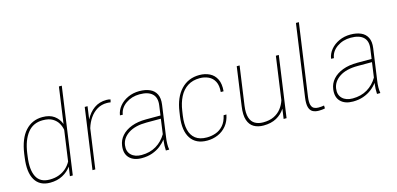

<svg xmlns="http://www.w3.org/2000/svg" viewBox="-69 -1174 3325 1608"><g transform="rotate(-15 1594.0 -370.0)"><path d="M484.9 -750H509.8L404.3 0H379.4L390.6 -80.1Q362.3 -40.5 315.7 -15.4Q269 9.8 206.5 9.8Q116.7 9.8 76.7 -57.1Q36.6 -124 54.2 -249.5L58.1 -279.3Q76.7 -409.2 135.7 -473.6Q194.8 -538.1 284.2 -538.1Q346.7 -538.1 385.3 -510.3Q423.8 -482.4 440.9 -436ZM209.5 -16.6Q255.9 -16.6 291.7 -30.5Q327.6 -44.4 353.8 -68.1Q379.9 -91.8 396.5 -122.6L433.6 -387.2Q428.7 -417 412.6 -445.3Q396.5 -473.6 364.7 -492.7Q333 -511.7 279.8 -511.7Q196.8 -511.7 148.2 -450.4Q99.6 -389.2 84 -279.3L80.1 -249.5Q64.5 -139.2 95.7 -77.9Q127 -16.6 209.5 -16.6Z M839.8 -538.1Q863.3 -538.1 874.5 -532.7L868.7 -509.3Q853.5 -512.2 836.4 -512.2Q789.6 -512.2 752.4 -490.2Q715.3 -468.3 689 -430.4Q662.6 -392.6 647.9 -344.2L599.6 0H575.2L649.4 -528.3H673.8L658.2 -417.5Q687 -473.6 732.4 -505.9Q777.8 -538.1 839.8 -538.1Z M1241.7 -106.4Q1237.3 -78.1 1236.8 -49.8Q1236.3 -21.5 1240.2 -4.4L1239.7 0H1211.4Q1208.5 -40.5 1215.3 -94.7Q1194.8 -66.4 1164.1 -42.7Q1133.3 -19 1092.8 -4.6Q1052.2 9.8 1002 9.8Q931.6 9.8 894.8 -28.1Q857.9 -65.9 867.7 -133.8Q874 -181.2 905.8 -217.3Q937.5 -253.4 991.7 -274.2Q1045.9 -294.9 1118.7 -294.9H1243.7L1255.4 -379.4Q1264.6 -445.3 1229.2 -478.5Q1193.8 -511.7 1120.1 -511.7Q1051.8 -511.7 1000.2 -475.8Q948.7 -439.9 940.4 -382.8L916 -383.8Q922.4 -426.8 951.2 -461.7Q980 -496.6 1024.9 -517.3Q1069.8 -538.1 1124 -538.1Q1176.3 -538.1 1214.1 -521.5Q1252 -504.9 1269.8 -469.5Q1287.6 -434.1 1279.8 -378.4ZM1005.9 -16.1Q1079.1 -16.1 1133.5 -48.8Q1188 -81.5 1221.7 -138.7L1239.7 -268.1H1116.2Q1016.6 -268.1 958.5 -230Q900.4 -191.9 892.1 -131.8Q884.8 -78.6 916.5 -47.4Q948.2 -16.1 1005.9 -16.1Z M1754.9 -160.2H1779.3Q1768.1 -103 1737.1 -65.4Q1706.1 -27.8 1662.1 -9Q1618.2 9.8 1568.8 9.8Q1471.7 9.8 1427.2 -56.9Q1382.8 -123.5 1399.4 -244.1L1405.3 -284.2Q1422.4 -405.3 1485.4 -471.7Q1548.3 -538.1 1645 -538.1Q1693.8 -538.1 1732.9 -518.8Q1772 -499.5 1792.2 -458.7Q1812.5 -418 1806.6 -354H1782.2Q1787.1 -410.2 1769 -444.8Q1751 -479.5 1716.8 -495.6Q1682.6 -511.7 1641.1 -511.7Q1579.6 -511.7 1535.9 -483.6Q1492.2 -455.6 1465.8 -404.3Q1439.5 -353 1429.7 -284.2L1423.8 -244.1Q1414.1 -174.8 1426.3 -123.8Q1438.5 -72.8 1474.6 -44.7Q1510.7 -16.6 1572.8 -16.6Q1612.3 -16.6 1649.9 -29.8Q1687.5 -43 1715.3 -74.5Q1743.2 -106 1754.9 -160.2Z M2306.6 -528.3H2332L2257.8 0H2232.4L2244.6 -85.9Q2216.3 -41.5 2169.7 -15.9Q2123 9.8 2057.1 9.8Q2008.3 9.8 1973.9 -10.3Q1939.5 -30.3 1924.6 -74.7Q1909.7 -119.1 1920.4 -192.9L1967.3 -528.3H1992.2L1944.8 -191.9Q1936 -127.4 1948.5 -88.9Q1960.9 -50.3 1990.5 -33.4Q2020 -16.6 2060.1 -16.6Q2116.2 -16.6 2154.8 -35.6Q2193.4 -54.7 2217.8 -86.2Q2242.2 -117.7 2254.4 -155.8Z M2565.4 -750 2477.5 -126.5Q2471.2 -80.1 2478.3 -56.4Q2485.4 -32.7 2501.7 -24.7Q2518.1 -16.6 2538.1 -16.6Q2566.9 -16.6 2588.4 -21L2589.4 3.9Q2578.1 7.3 2562 8.5Q2545.9 9.8 2536.1 9.8Q2503.9 9.8 2482.7 -2.2Q2461.4 -14.2 2453.1 -43.9Q2444.8 -73.7 2452.1 -126.5L2540 -750Z M3072.3 -106.4Q3067.9 -78.1 3067.4 -49.8Q3066.9 -21.5 3070.8 -4.4L3070.3 0H3042Q3039.1 -40.5 3045.9 -94.7Q3025.4 -66.4 2994.6 -42.7Q2963.9 -19 2923.3 -4.6Q2882.8 9.8 2832.5 9.8Q2762.2 9.8 2725.3 -28.1Q2688.5 -65.9 2698.2 -133.8Q2704.6 -181.2 2736.3 -217.3Q2768.1 -253.4 2822.3 -274.2Q2876.5 -294.9 2949.2 -294.9H3074.2L3085.9 -379.4Q3095.2 -445.3 3059.8 -478.5Q3024.4 -511.7 2950.7 -511.7Q2882.3 -511.7 2830.8 -475.8Q2779.3 -439.9 2771 -382.8L2746.6 -383.8Q2752.9 -426.8 2781.7 -461.7Q2810.5 -496.6 2855.5 -517.3Q2900.4 -538.1 2954.6 -538.1Q3006.8 -538.1 3044.7 -521.5Q3082.5 -504.9 3100.3 -469.5Q3118.2 -434.1 3110.4 -378.4ZM2836.4 -16.1Q2909.7 -16.1 2964.1 -48.8Q3018.6 -81.5 3052.2 -138.7L3070.3 -268.1H2946.8Q2847.2 -268.1 2789.1 -230Q2731 -191.9 2722.7 -131.8Q2715.3 -78.6 2747.1 -47.4Q2778.8 -16.1 2836.4 -16.1Z"/></g></svg>

Font: Robert Sans Thin
Style: Italic
Weight: 100
Italic angle: -8°
Designer: Christian Robertson (extended by Adam Twardoch)
Foundry: Google
Version: Version 12.135;April 2, 2019;FontCreator 11.5.0.2425 64-bit;